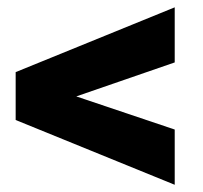

<svg xmlns="http://www.w3.org/2000/svg" viewBox="-20 -559 550 521"><path d="M187 -297.4 454.1 -207.5V-57.6L22.5 -233.4V-363.3L454.1 -539.1V-389.6Z"/></svg>

Font: Vazir Black FD-UI
Style: Black-FD-UI
Weight: 900
Designer: Saber Rastikerdar
Foundry: Saber Rastikerdar
Version: Version 30.0.0